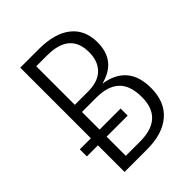

<svg xmlns="http://www.w3.org/2000/svg" viewBox="-198 -789 892 892"><g transform="rotate(-45 248.5 -342.5)"><path d="M310.1 -362.8Q456.1 -339.8 456.1 -189Q456.1 -97.2 399.4 -48.6Q342.8 0 242.2 0H92.8V-174.8H20V-221.2H92.8V-685.1H214.8Q318.4 -685.1 374.3 -640.9Q430.2 -596.7 430.2 -514.2Q430.2 -393.1 310.1 -362.8ZM221.2 -637.2H149.9V-383.8H237.8Q302.2 -383.8 336.2 -417.2Q370.1 -450.7 370.1 -509.8Q370.1 -637.2 221.2 -637.2ZM243.2 -48.8Q396 -48.8 396 -189Q396 -265.1 357.9 -301Q319.8 -336.9 244.1 -336.9H149.9V-221.2H288.1V-174.8H149.9V-48.8Z"/></g></svg>

Font: Fira Sans Compressed Light
Style: Regular
Weight: 300
Width: 1
Designer: Carrois Corporate & Edenspiekermann AG
Foundry: Carrois Corporate GbR & Edenspiekermann AG
Version: Version 4.203;PS 004.203;hotconv 1.0.88;makeotf.lib2.5.64775